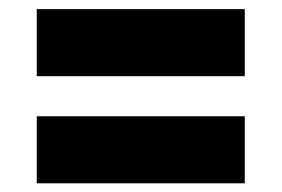

<svg xmlns="http://www.w3.org/2000/svg" viewBox="-20 -596 632 431"><path d="M62.5 -425V-575.5H529.5V-425ZM62.5 -184.5V-335H529.5V-184.5Z"/></svg>

Font: Encode Sans Expanded ExtraBold
Style: Regular
Weight: 800
Width: 7
Designer: Multiple Designers
Foundry: Impallari Type
Version: Version 2.000